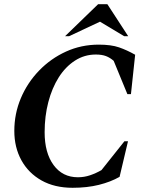

<svg xmlns="http://www.w3.org/2000/svg" viewBox="-20 -882 705 912"><path d="M325 10Q239 10 177 -25Q115 -60 81.5 -121Q48 -182 48 -260Q48 -342 79 -415.5Q110 -489 165.5 -546.5Q221 -604 293.5 -637Q366 -670 449 -670Q508 -670 545.5 -657Q583 -644 622 -622L602 -435H585L520 -593Q503 -608 483.5 -615.5Q464 -623 435 -623Q381 -623 336 -594Q291 -565 259 -514.5Q227 -464 209.5 -397Q192 -330 192 -254Q192 -156 234.5 -98Q277 -40 350 -40Q380 -40 408 -49.5Q436 -59 462 -74L571 -211H588L548 -42Q506 -18 450 -4Q394 10 325 10ZM289 -710 446 -862H490L589 -710H570L455 -779L308 -710Z"/></svg>

Font: Spectral
Style: Bold Italic
Weight: 700
Italic angle: -10°
Designer: Jean-Baptiste Levee
Foundry: Production Type
Version: Version 2.001